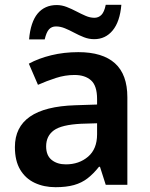

<svg xmlns="http://www.w3.org/2000/svg" viewBox="-20 -769 625 799"><path d="M306 -552Q407 -552 458.5 -505.5Q510 -459 510 -364V0H420L396 -75H392Q369 -46 344.5 -27Q320 -8 288 1Q256 10 211 10Q163 10 124.5 -8Q86 -26 64 -63Q42 -100 42 -157Q42 -240 104.5 -283.5Q167 -327 293 -331L384 -334V-357Q384 -412 359 -434.5Q334 -457 290 -457Q251 -457 212.5 -444.5Q174 -432 138 -416L100 -504Q140 -526 193 -539Q246 -552 306 -552ZM318 -254Q236 -250 204 -226.5Q172 -203 172 -160Q172 -122 195 -103.5Q218 -85 254 -85Q309 -85 346.5 -117Q384 -149 384 -210V-256ZM101 -605Q104 -641 113 -668Q122 -695 136.5 -712.5Q151 -730 171 -739Q191 -748 216 -748Q237 -748 257.5 -740Q278 -732 298 -721.5Q318 -711 336.5 -703Q355 -695 373 -695Q390 -695 402 -707Q414 -719 420 -749H485Q479 -679 449 -642.5Q419 -606 372 -606Q350 -606 329.5 -614Q309 -622 288.5 -633Q268 -644 249.5 -651.5Q231 -659 213 -659Q195 -659 184 -647Q173 -635 166 -605Z"/></svg>

Font: Noto Sans Khmer SemiBold
Style: Regular
Weight: 600
Version: Version 2.003